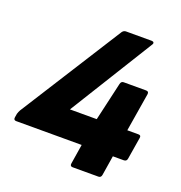

<svg xmlns="http://www.w3.org/2000/svg" viewBox="-123 -759 813 862"><g transform="rotate(20 283.0 -327.5)"><path d="M317 0Q304 0 306 -14L321 -108H8Q-5 -108 -3 -122L0 -140Q2 -146 3.5 -150Q5 -154 8 -159L316 -645Q323 -655 334 -655H456Q464 -655 466.5 -650.5Q469 -646 464 -639L217 -240H345L387 -423Q390 -437 402 -437H509Q523 -437 521 -423L491 -240H544Q558 -240 555 -226L538 -122Q536 -108 522 -108H470L455 -14Q453 0 440 0Z"/></g></svg>

Font: Sofia Sans Semi Condensed Black
Style: Italic
Weight: 900
Italic angle: -9°
Version: Version 4.100